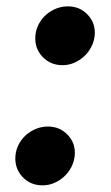

<svg xmlns="http://www.w3.org/2000/svg" viewBox="-20 -567 345 598"><path d="M90.2 -456.3Q92 -475.5 100.9 -492.2Q109.7 -508.9 123.6 -521.1Q137.4 -533.4 155 -540.3Q172.6 -547.2 191.8 -547.2Q228.7 -547.2 253.6 -520.6Q278.4 -494 274.9 -456.3Q273.1 -437.9 264.4 -421Q255.7 -404.1 242 -391.5Q228.3 -378.9 211.1 -371.4Q193.9 -364 174.7 -364Q136.4 -364 111.5 -391Q87 -417.6 90.2 -456.3ZM28.1 -82Q29.8 -101.2 38.7 -117.9Q47.6 -134.6 61.4 -146.8Q75.3 -159.1 92.9 -166Q110.4 -172.9 129.6 -172.9Q166.5 -172.9 191.4 -146.3Q216.3 -119.7 212.7 -82Q210.9 -63.6 202.2 -46.7Q193.5 -29.8 179.9 -17.2Q166.2 -4.6 149 2.8Q131.7 10.3 112.6 10.3Q74.2 10.3 49.4 -16.7Q24.9 -43.3 28.1 -82Z"/></svg>

Font: Inter P Extra Bold
Style: Italic
Weight: 800
Italic angle: 9.39999°
Designer: Rasmus Andersson
Foundry: rsms
Version: Version 3.018;git-588b23468